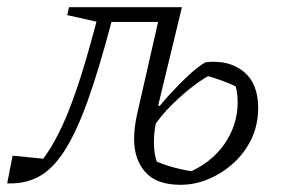

<svg xmlns="http://www.w3.org/2000/svg" viewBox="-50 -506 785 534"><path d="M-30 4 -15 -73 87 -63 47 -36Q94 -87 132 -176Q170 -265 210 -415L227 -477L244 -440L137 -464L142 -486H456L415 -445H260Q225 -312 193.5 -224.5Q162 -137 129 -86Q96 -35 57.5 -14.5Q19 6 -30 4ZM452 8Q386 8 354.5 -27Q323 -62 323 -119Q323 -135 325 -152Q327 -169 331 -187L394 -464L456 -486L390 -213L396 -210Q389 -192 383.5 -164Q378 -136 378 -109Q378 -93 381 -76Q384 -59 392 -41L371 -63Q401 -49 434.5 -40Q468 -31 503 -27L467 -23Q536 -51 573.5 -104.5Q611 -158 611 -222Q611 -237 608.5 -252.5Q606 -268 598 -286L624 -257Q596 -271 566.5 -282Q537 -293 508 -299L542 -301Q520 -291 490 -268.5Q460 -246 429 -215.5Q398 -185 376 -152L357 -161Q386 -204 417 -238Q448 -272 475 -297Q502 -322 522 -333Q587 -340 627.5 -307Q668 -274 668 -206Q668 -159 649.5 -120Q631 -81 599.5 -52.5Q568 -24 530 -8Q492 8 452 8Z"/></svg>

Font: Piazzolla 8pt ExtraLight
Style: Italic
Weight: 250
Italic angle: -11.3°
Designer: Juan Pablo del Peral
Foundry: Huerta Tipografica
Version: Version 2.001